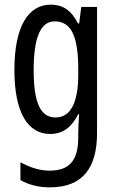

<svg xmlns="http://www.w3.org/2000/svg" viewBox="-20 -567 502 827"><path d="M199 -547C101 -547 42 -452 42 -266C42 -85 98 10 196 10C250 10 288 -18 317 -75H321C318 -43 317 -13 317 9V25C317 129 275 168 193 168C153 168 113 156 68 132V209C107 230 146 240 195 240C337 240 398 155 398 6V-537H330L321 -466H316C287 -523 250 -547 199 -547ZM216 -475C286 -475 317 -412 317 -270V-245C317 -123 283 -61 219 -61C155 -61 125 -123 125 -265C125 -402 153 -475 216 -475Z"/></svg>

Font: Noto Sans Devanagari ExtraCondensed
Style: Regular
Weight: 400
Width: 2
Designer: Jelle Bosma - Monotype Design Team
Foundry: Monotype Imaging Inc.
Version: Version 2.004